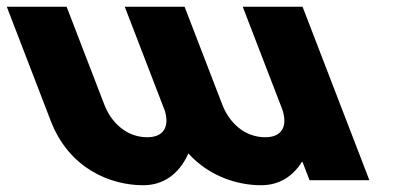

<svg xmlns="http://www.w3.org/2000/svg" viewBox="-149 -548 1193 568"><path d="M746.1 -528H569.1L684.7 -228C700.5 -187 694.8 -142 635.8 -142C572.8 -142 528.5 -187 508.8 -238L397.1 -528H220.1L338 -222C351 -183 342.8 -142 286.8 -142C223.8 -142 179.5 -187 159.8 -238L48.1 -528H-128.9L1.3 -190C56.4 -47 180.5 0 274.5 0C330.5 0 379.3 -29 408.3 -94C470.9 -25 555.5 0 623.5 0C679.5 0 719.3 -29 743.9 -69H745.9L766.7 -15H943.7Z"/></svg>

Font: Hussar
Style: BdOpOblFour
Weight: 700
Foundry: Cannot Into Space Fonts
Version: Version 2.00